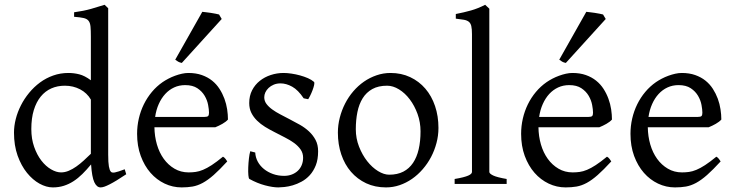

<svg xmlns="http://www.w3.org/2000/svg" viewBox="-20 -777 3106 811"><path d="M513.2 -41Q490.7 -25.9 473.4 -15.4Q456.1 -4.9 443.1 1.7Q430.2 8.3 420.9 11.5Q411.6 14.6 404.8 14.6Q388.7 14.6 378.4 -7.3Q368.2 -29.3 364.7 -82.5Q346.2 -60.1 327.9 -42Q309.6 -23.9 290.3 -11.5Q271 1 249.5 7.8Q228 14.6 203.1 14.6Q175.8 14.6 147 -1.2Q118.2 -17.1 94 -46.9Q69.8 -76.7 54.4 -119.6Q39.1 -162.6 39.1 -216.8Q39.1 -244.6 46.6 -274.4Q54.2 -304.2 68.4 -332Q82.5 -359.9 103 -384.8Q123.5 -409.7 148.9 -428.5Q174.3 -447.3 204.6 -458Q234.9 -468.8 269 -468.8Q292 -468.8 314.7 -463.1Q337.4 -457.5 363.8 -438V-622.1Q363.8 -648.9 362.3 -664.8Q360.8 -680.7 354 -689.2Q347.2 -697.8 333 -700.9Q318.8 -704.1 293 -706.1V-725.1Q333 -730.5 364.7 -739.5Q396.5 -748.5 421.9 -756.8L437 -742.2V-124Q437 -106.9 437.7 -94.7Q438.5 -82.5 439.9 -74.2Q441.4 -65.9 443.4 -60.5Q445.3 -55.2 448.2 -51.8Q452.6 -46.4 465.1 -48.6Q477.5 -50.8 506.8 -62ZM363.8 -127.4V-356.4Q347.7 -384.3 318.4 -399.7Q289.1 -415 253.9 -415Q222.7 -415 196.8 -403.6Q170.9 -392.1 152.1 -369.1Q133.3 -346.2 122.8 -312Q112.3 -277.8 112.3 -231.9Q112.3 -190.4 124.3 -156.5Q136.2 -122.6 154.8 -98.6Q173.3 -74.7 195.6 -61.8Q217.8 -48.8 237.8 -48.8Q254.4 -48.8 270.5 -55.7Q286.6 -62.5 302.2 -73.5Q317.9 -84.5 333.3 -98.6Q348.6 -112.8 363.8 -127.4Z M762.2 -417.5Q736.8 -417.5 715.6 -407.7Q694.3 -397.9 678 -380.1Q661.6 -362.3 650.6 -337.6Q639.6 -313 635.3 -283.2H844.2Q855.5 -283.2 859.1 -286.9Q862.8 -290.5 862.8 -300.8Q862.8 -314 859.1 -333.7Q855.5 -353.5 844.5 -372.3Q833.5 -391.1 813.7 -404.3Q793.9 -417.5 762.2 -417.5ZM942.9 -272Q934.1 -262.2 919.4 -253.9Q904.8 -245.6 889.2 -239.3H632.3Q632.8 -201.2 642.8 -166.7Q652.8 -132.3 671.6 -106.2Q690.4 -80.1 717 -64.5Q743.7 -48.8 776.9 -48.8Q792 -48.8 806.4 -50.8Q820.8 -52.7 837.4 -59.6Q854 -66.4 874.3 -79.6Q894.5 -92.8 921.9 -115.2Q928.2 -111.8 932.9 -105.5Q937.5 -99.1 939.9 -95.2Q907.2 -59.6 882.6 -37.8Q857.9 -16.1 836.2 -4.4Q814.5 7.3 793.2 11Q772 14.6 747.1 14.6Q709.5 14.6 675.5 -1.5Q641.6 -17.6 615.7 -47.1Q589.8 -76.7 574.5 -118.4Q559.1 -160.2 559.1 -211.9Q559.1 -244.6 566.4 -276.4Q573.7 -308.1 587.6 -336.4Q601.6 -364.7 621.6 -388.7Q641.6 -412.6 667 -430.2Q677.7 -437.5 691.2 -444.6Q704.6 -451.7 719.2 -457Q733.9 -462.4 748.3 -465.6Q762.7 -468.8 775.9 -468.8Q807.6 -468.8 832.5 -460Q857.4 -451.2 876 -436.3Q894.5 -421.4 907.2 -401.6Q919.9 -381.8 928 -359.9Q936 -337.9 939.5 -315.2Q942.9 -292.5 942.9 -272ZM748 -511.2Q739.3 -512.7 732.4 -516.6Q725.6 -520.5 720.2 -524.9L834.5 -727.1Q840.3 -726.6 849.9 -725.3Q859.4 -724.1 869.9 -722.7Q880.4 -721.2 890.1 -719.2Q899.9 -717.3 905.3 -715.8L916.5 -696.8Z M1323.7 -138.2Q1323.7 -103.5 1314 -78.9Q1304.2 -54.2 1288.6 -37.1Q1272.9 -20 1253.9 -9.8Q1234.9 0.5 1216.3 5.9Q1197.8 11.2 1181.4 12.9Q1165 14.6 1155.8 14.6Q1132.3 14.6 1099.4 5.9Q1066.4 -2.9 1033.7 -21Q1030.3 -22.5 1029.1 -36.9Q1027.8 -51.3 1028.6 -70.1Q1029.3 -88.9 1031.5 -107.9Q1033.7 -127 1037.1 -138.2L1058.1 -132.8Q1059.1 -112.3 1068.8 -94.2Q1078.6 -76.2 1095 -63Q1111.3 -49.8 1133.1 -42Q1154.8 -34.2 1180.2 -34.2Q1197.8 -34.2 1212.4 -39.8Q1227.1 -45.4 1237.8 -55.4Q1248.5 -65.4 1254.4 -79.6Q1260.3 -93.8 1260.3 -110.8Q1260.3 -130.4 1249.8 -145.5Q1239.3 -160.6 1222.2 -173.1Q1205.1 -185.5 1183.3 -196.5Q1161.6 -207.5 1139.2 -219.2Q1118.7 -229.5 1099.6 -241.2Q1080.6 -252.9 1065.7 -267.6Q1050.8 -282.2 1041.7 -300.3Q1032.7 -318.4 1032.7 -341.8Q1032.7 -372.1 1044.9 -395.8Q1057.1 -419.4 1077.4 -435.5Q1097.7 -451.7 1123.8 -460.2Q1149.9 -468.8 1177.7 -468.8Q1192.9 -468.8 1211.2 -466.1Q1229.5 -463.4 1247.3 -458.5Q1265.1 -453.6 1280.8 -446.8Q1296.4 -439.9 1306.2 -431.2Q1309.1 -428.2 1306.9 -418Q1304.7 -407.7 1300 -395.5Q1295.4 -383.3 1290 -372.6Q1284.7 -361.8 1281.7 -357.9L1262.7 -361.8Q1239.3 -397 1214.1 -410.9Q1189 -424.8 1165 -424.8Q1148.9 -424.8 1136.2 -419.4Q1123.5 -414.1 1114.5 -405.5Q1105.5 -397 1100.8 -386.7Q1096.2 -376.5 1096.2 -366.2Q1096.2 -350.6 1105.5 -338.1Q1114.7 -325.7 1129.9 -314.7Q1145 -303.7 1164.3 -293.7Q1183.6 -283.7 1204.1 -272.9Q1225.1 -262.2 1246.6 -250Q1268.1 -237.8 1285.2 -221.9Q1302.2 -206.1 1313 -185.8Q1323.7 -165.5 1323.7 -138.2Z M1756.3 -222.2Q1756.3 -260.7 1743.7 -295.7Q1731 -330.6 1710.9 -357.2Q1690.9 -383.8 1665.5 -399.4Q1640.1 -415 1615.2 -415Q1578.1 -415 1552.7 -400.9Q1527.3 -386.7 1512 -362.1Q1496.6 -337.4 1489.7 -303.7Q1482.9 -270 1482.9 -231Q1482.9 -192.4 1496.6 -157.5Q1510.3 -122.6 1531 -96.2Q1551.8 -69.8 1576.7 -54.4Q1601.6 -39.1 1624 -39.1Q1658.7 -39.1 1683.6 -52Q1708.5 -64.9 1724.6 -88.9Q1740.7 -112.8 1748.5 -146.5Q1756.3 -180.2 1756.3 -222.2ZM1832 -236.8Q1832 -204.1 1823.7 -172.9Q1815.4 -141.6 1800.8 -113.8Q1786.1 -85.9 1765.6 -62.3Q1745.1 -38.6 1720.5 -21.5Q1695.8 -4.4 1668 5.1Q1640.1 14.6 1610.4 14.6Q1564 14.6 1526.6 -2.9Q1489.3 -20.5 1462.6 -51.3Q1436 -82 1421.6 -124.5Q1407.2 -167 1407.2 -216.8Q1407.2 -249 1415.3 -280.3Q1423.3 -311.5 1437.7 -339.6Q1452.1 -367.7 1472.4 -391.4Q1492.7 -415 1517.3 -432.1Q1542 -449.2 1570.6 -459Q1599.1 -468.8 1629.4 -468.8Q1675.3 -468.8 1712.6 -451.2Q1750 -433.6 1776.6 -402.6Q1803.2 -371.6 1817.6 -329.1Q1832 -286.6 1832 -236.8Z M1900.4 0V-21Q1921.4 -24.4 1935.5 -28.1Q1949.7 -31.7 1958 -35.4Q1966.3 -39.1 1970 -43Q1973.6 -46.9 1973.6 -50.8V-632.8Q1973.6 -654.8 1970.7 -667Q1967.8 -679.2 1960 -685.3Q1952.1 -691.4 1939 -693.6Q1925.8 -695.8 1905.3 -698.2V-717.8Q1940.4 -724.6 1969.7 -732.9Q1999 -741.2 2029.3 -756.8L2046.9 -740.2V-50.8Q2046.9 -43.5 2063.5 -35.6Q2080.1 -27.8 2120.1 -21V0Z M2384.3 -417.5Q2358.9 -417.5 2337.6 -407.7Q2316.4 -397.9 2300 -380.1Q2283.7 -362.3 2272.7 -337.6Q2261.7 -313 2257.3 -283.2H2466.3Q2477.5 -283.2 2481.2 -286.9Q2484.9 -290.5 2484.9 -300.8Q2484.9 -314 2481.2 -333.7Q2477.5 -353.5 2466.6 -372.3Q2455.6 -391.1 2435.8 -404.3Q2416 -417.5 2384.3 -417.5ZM2564.9 -272Q2556.2 -262.2 2541.5 -253.9Q2526.9 -245.6 2511.2 -239.3H2254.4Q2254.9 -201.2 2264.9 -166.7Q2274.9 -132.3 2293.7 -106.2Q2312.5 -80.1 2339.1 -64.5Q2365.7 -48.8 2398.9 -48.8Q2414.1 -48.8 2428.5 -50.8Q2442.9 -52.7 2459.5 -59.6Q2476.1 -66.4 2496.3 -79.6Q2516.6 -92.8 2543.9 -115.2Q2550.3 -111.8 2554.9 -105.5Q2559.6 -99.1 2562 -95.2Q2529.3 -59.6 2504.6 -37.8Q2480 -16.1 2458.3 -4.4Q2436.5 7.3 2415.3 11Q2394 14.6 2369.1 14.6Q2331.5 14.6 2297.6 -1.5Q2263.7 -17.6 2237.8 -47.1Q2211.9 -76.7 2196.5 -118.4Q2181.2 -160.2 2181.2 -211.9Q2181.2 -244.6 2188.5 -276.4Q2195.8 -308.1 2209.7 -336.4Q2223.6 -364.7 2243.7 -388.7Q2263.7 -412.6 2289.1 -430.2Q2299.8 -437.5 2313.2 -444.6Q2326.7 -451.7 2341.3 -457Q2356 -462.4 2370.4 -465.6Q2384.8 -468.8 2397.9 -468.8Q2429.7 -468.8 2454.6 -460Q2479.5 -451.2 2498 -436.3Q2516.6 -421.4 2529.3 -401.6Q2542 -381.8 2550 -359.9Q2558.1 -337.9 2561.5 -315.2Q2564.9 -292.5 2564.9 -272ZM2370.1 -511.2Q2361.3 -512.7 2354.5 -516.6Q2347.7 -520.5 2342.3 -524.9L2456.5 -727.1Q2462.4 -726.6 2471.9 -725.3Q2481.4 -724.1 2491.9 -722.7Q2502.4 -721.2 2512.2 -719.2Q2522 -717.3 2527.3 -715.8L2538.6 -696.8Z M2846.2 -417.5Q2820.8 -417.5 2799.6 -407.7Q2778.3 -397.9 2762 -380.1Q2745.6 -362.3 2734.6 -337.6Q2723.6 -313 2719.2 -283.2H2928.2Q2939.5 -283.2 2943.1 -286.9Q2946.8 -290.5 2946.8 -300.8Q2946.8 -314 2943.1 -333.7Q2939.5 -353.5 2928.5 -372.3Q2917.5 -391.1 2897.7 -404.3Q2877.9 -417.5 2846.2 -417.5ZM3026.9 -272Q3018.1 -262.2 3003.4 -253.9Q2988.8 -245.6 2973.1 -239.3H2716.3Q2716.8 -201.2 2726.8 -166.7Q2736.8 -132.3 2755.6 -106.2Q2774.4 -80.1 2801 -64.5Q2827.6 -48.8 2860.8 -48.8Q2876 -48.8 2890.4 -50.8Q2904.8 -52.7 2921.4 -59.6Q2938 -66.4 2958.3 -79.6Q2978.5 -92.8 3005.9 -115.2Q3012.2 -111.8 3016.8 -105.5Q3021.5 -99.1 3023.9 -95.2Q2991.2 -59.6 2966.6 -37.8Q2941.9 -16.1 2920.2 -4.4Q2898.4 7.3 2877.2 11Q2856 14.6 2831.1 14.6Q2793.5 14.6 2759.5 -1.5Q2725.6 -17.6 2699.7 -47.1Q2673.8 -76.7 2658.4 -118.4Q2643.1 -160.2 2643.1 -211.9Q2643.1 -244.6 2650.4 -276.4Q2657.7 -308.1 2671.6 -336.4Q2685.5 -364.7 2705.6 -388.7Q2725.6 -412.6 2751 -430.2Q2761.7 -437.5 2775.1 -444.6Q2788.6 -451.7 2803.2 -457Q2817.9 -462.4 2832.3 -465.6Q2846.7 -468.8 2859.9 -468.8Q2891.6 -468.8 2916.5 -460Q2941.4 -451.2 2960 -436.3Q2978.5 -421.4 2991.2 -401.6Q3003.9 -381.8 3012 -359.9Q3020 -337.9 3023.4 -315.2Q3026.9 -292.5 3026.9 -272Z"/></svg>

Font: Gentium Plus Afr
Style: Regular
Weight: 400
Designer: J. Victor Gaultney, Annie Olsen, Iska Routamaa, Becca Hirsbrunner
Foundry: SIL International
Version: Version 5.000